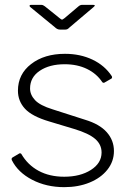

<svg xmlns="http://www.w3.org/2000/svg" viewBox="-20 -762 544 792"><path d="M339 -477.5C365.7 -464.5 386.7 -446.3 402 -423C403.3 -421.7 405 -420.8 407 -420.5C409 -420.2 410.7 -420.7 412 -422L440 -438C442.7 -440.7 443 -444 441 -448C421.7 -477.3 395.2 -500 361.5 -516C327.8 -532 290 -540 248 -540C191.3 -540 144.8 -526 108.5 -498C72.2 -470 54 -433.3 54 -388C54 -359.3 63.7 -334.5 83 -313.5C102.3 -292.5 135.7 -275 183 -261L286 -230C326 -218 354.8 -204.3 372.5 -189C390.2 -173.7 399 -155 399 -133C399 -103.7 384.3 -79.7 355 -61C325.7 -42.3 289 -33 245 -33C204.3 -33 169 -41.2 139 -57.5C109 -73.8 85.3 -97 68 -127C67.3 -128.3 65.8 -129.2 63.5 -129.5C61.2 -129.8 59.3 -129.3 58 -128L31 -112C27.7 -109.3 27 -105.7 29 -101C45.7 -67.7 73.5 -40.8 112.5 -20.5C151.5 -0.2 195.7 10 245 10C283.7 10 318.5 3.7 349.5 -9C380.5 -21.7 405 -39.3 423 -62C441 -84.7 450 -110.3 450 -139C450 -168.3 440.2 -194.2 420.5 -216.5C400.8 -238.8 371 -256 331 -268L197 -311C162.3 -321.7 138.2 -334.3 124.5 -349C110.8 -363.7 104 -379.7 104 -397C104 -427.7 117.3 -452 144 -470C170.7 -488 205 -497 247 -497C281.7 -497 312.3 -490.5 339 -477.5ZM319 -742C313.7 -742 308.7 -740 304 -736L246 -687C240.7 -683 237.3 -681 236 -681C234 -681 230.7 -683 226 -687L165 -736C162.3 -738 159.8 -739.5 157.5 -740.5C155.2 -741.5 152.3 -742 149 -742H108C104.7 -742 102.7 -741 102 -739C101.3 -737 102.7 -734.7 106 -732L206 -650C212.7 -643.3 219.7 -640 227 -640H250C254.7 -640 258.5 -641.3 261.5 -644C264.5 -646.7 266.3 -648.3 267 -649L365 -732C369 -735.3 371 -737.7 371 -739C371 -741 368.7 -742 364 -742Z"/></svg>

Font: Libre Franklin ExtraLight
Style: Regular
Weight: 275
Designer: Pablo Impallari, Rodrigo Fuenzalida
Foundry: Impallari Type
Version: Version 1.002; ttfautohint (v1.5)